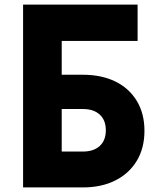

<svg xmlns="http://www.w3.org/2000/svg" viewBox="-20 -820 690 840"><path d="M81 0V-800H582V-641H250V-493H342Q424 -493 484.5 -463.5Q545 -434 578.5 -378.5Q612 -323 612 -248Q612 -172 578.5 -116.5Q545 -61 484.5 -30.5Q424 0 342 0ZM250 -157H343Q390 -157 416.5 -181.5Q443 -206 443 -250Q443 -294 416.5 -318.5Q390 -343 343 -343H250Z"/></svg>

Font: Martian Mono SemiCondensed
Style: Bold
Weight: 700
Width: 4
Designer: Roman Shamin
Foundry: Evil Martians
Version: Version 1.000